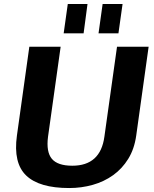

<svg xmlns="http://www.w3.org/2000/svg" viewBox="-20 -935 773 965"><path d="M327.7 10.1Q177.4 10.1 111.7 -52.8Q46 -115.7 65 -253.2L127.4 -700H284.8L221.4 -248Q211.5 -171.7 240.5 -136.9Q269.6 -102.1 343.4 -102.1Q484.9 -102.1 504.7 -248L568.1 -700H727L664.6 -253.2Q655.1 -185.9 624.5 -136.5Q594 -87.1 548.5 -54.5Q502.9 -21.9 446.1 -5.9Q389.3 10.1 327.7 10.1ZM419.8 -914.9 400.2 -767.4H300L320.7 -914.9ZM596 -914.9 575.3 -767.4H475.2L495.8 -914.9Z"/></svg>

Font: Pathway Extreme 8pt Thin 12pt
Style: Italic
Weight: 100
Italic angle: -8°
Version: Version 1.001;gftools[0.9.26]